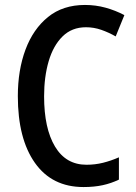

<svg xmlns="http://www.w3.org/2000/svg" viewBox="-20 -745 549 775"><path d="M327 -635Q270 -635 232.5 -598Q195 -561 176.5 -498Q158 -435 158 -356Q158 -227 202 -153.5Q246 -80 329 -80Q364 -80 396 -88Q428 -96 460 -110V-20Q429 -5 394.5 2.5Q360 10 317 10Q190 10 121 -87.5Q52 -185 52 -357Q52 -462 83 -545Q114 -628 174 -676.5Q234 -725 323 -725Q366 -725 406 -714Q446 -703 482 -684L447 -598Q419 -614 389 -624.5Q359 -635 327 -635Z"/></svg>

Font: Noto Sans Malayalam Condensed Medium
Style: Regular
Weight: 500
Width: 3
Designer: Jelle Bosma - Monotype Design Team
Foundry: Monotype Imaging Inc.
Version: Version 2.104; ttfautohint (v1.8.4.7-5d5b)